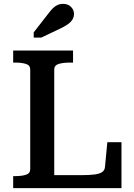

<svg xmlns="http://www.w3.org/2000/svg" viewBox="-20 -971 690 991"><path d="M357 -710H48V-648H59Q92 -648 114 -641Q136 -634 136 -612V-98Q136 -76 114 -69Q92 -62 59 -62H48V0H607V-237H534L522 -111Q521 -93 508 -83.5Q495 -74 468.5 -70.5Q442 -67 400 -67H260V-612Q260 -634 283 -641Q306 -648 342 -648H357ZM228 -899 154 -804V-777H193L292 -824Q313 -834 329 -845Q345 -856 353.5 -869.5Q362 -883 362 -899Q362 -920 346.5 -935.5Q331 -951 306 -951Q289 -951 275.5 -944.5Q262 -938 251 -926.5Q240 -915 228 -899Z"/></svg>

Font: Roboto Serif 20pt Medium
Style: Regular
Weight: 500
Version: Version 1.008